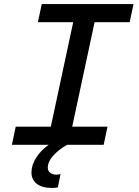

<svg xmlns="http://www.w3.org/2000/svg" viewBox="-20 -718 690 952"><path d="M58 -90H232L343 -608H168L187 -698H642L623 -608H449L338 -90H513L494 0H313Q273 22 245 52.5Q217 83 217 114Q217 130 229.5 139Q242 148 259 148Q268 148 280 145L267 211Q254 214 240 214Q189 214 162.5 193.5Q136 173 136 138Q136 101 158.5 65Q181 29 221 0H39Z"/></svg>

Font: Azeret Mono
Style: Italic
Weight: 400
Italic angle: -12°
Designer: Martin Vácha
Foundry: Displaay
Version: Version 1.000; Glyphs 3.0.3, build 3074